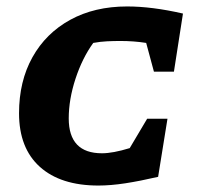

<svg xmlns="http://www.w3.org/2000/svg" viewBox="-20 -565 615 595"><path d="M285 10Q168 10 103.5 -48Q39 -106 39 -214Q39 -313 80.5 -387.5Q122 -462 197.5 -503.5Q273 -545 374 -545Q451 -545 547 -523L519 -343H457L433 -432Q395 -438 353 -438Q332 -438 311.5 -437Q291 -436 269 -432Q235 -385 214 -321Q193 -257 193 -198Q193 -90 296 -90Q330 -90 382 -106L436 -197H499L470 -17Q414 -4 368.5 3Q323 10 285 10Z"/></svg>

Font: Piazzolla SC
Style: Bold Italic
Weight: 700
Italic angle: -11.3°
Designer: Juan Pablo del Peral
Foundry: Huerta Tipografica
Version: Version 1.330